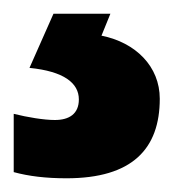

<svg xmlns="http://www.w3.org/2000/svg" viewBox="-52 -71 253 280"><path d="M181 73C181 26 146 -9 96 -19L109 -51H26L-9 28C41 33 63 50 63 74C63 95 49 104 28 104C12 104 -12 100 -32 95V180C-10 186 15 189 45 189C141 189 181 146 181 73Z"/></svg>

Font: Noto Sans Tamil UI Condensed ExtraBold
Style: Regular
Weight: 800
Width: 3
Designer: Jelle Bosma - Monotype Design Team
Foundry: Monotype Imaging Inc.
Version: Version 2.004